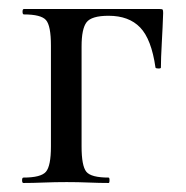

<svg xmlns="http://www.w3.org/2000/svg" viewBox="-20 -406 413 426"><path d="M334 -386Q340 -386 341 -384.5Q342 -383 342 -377Q341 -347 339 -311.5Q337 -276 337 -256Q337 -254 331.5 -254Q326 -254 325 -256Q316 -319 291 -345Q266 -371 221 -371Q183 -371 172 -356.5Q161 -342 161 -303V-81Q161 -38 171.5 -25Q182 -12 221 -12Q223 -12 223 -6Q223 0 221 0Q201 0 177 -1Q153 -2 128 -2Q102 -2 77 -1Q52 0 32 0Q29 0 29 -6Q29 -12 32 -12Q71 -12 82 -25Q93 -38 93 -81V-305Q93 -349 82 -361.5Q71 -374 33 -374Q30 -374 30 -380Q30 -386 33 -386Z"/></svg>

Font: Cormorant Medium
Style: Regular
Weight: 500
Designer: Christian Thalmann (Catharsis Fonts)
Foundry: Catharsis Fonts
Version: Version 4.000